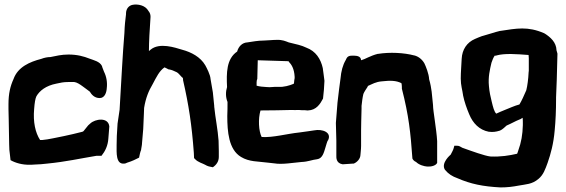

<svg xmlns="http://www.w3.org/2000/svg" viewBox="-20 -722 2472 838"><path d="M17 -246 18 -202 20 -92C20 -76 21 -60 24 -41L26 -23C47 -11 78 -2 110 -3H118L134 -4C149 -4 168 -6 186 -8C268 -16 328 -30 401 -42H423C439 -62 451 -86 453 -118L457 -169V-171C452 -212 395 -203 374 -183L365 -175L344 -149C343 -149 343 -149 340 -147C310 -139 286 -134 259 -128C232 -123 191 -113 165 -111H155C134 -143 124 -190 129 -246C131 -273 134 -292 139 -302C153 -326 180 -348 226 -357C244 -361 257 -364 278 -364H304C315 -363 329 -354 341 -345C350 -338 362 -330 372 -322C379 -310 392 -294 415 -294C438 -294 445 -320 446 -337C449 -362 445 -387 434 -409C431 -418 426 -428 425 -434C415 -454 389 -459 371 -466C346 -476 317 -484 279 -484C248 -484 225 -478 200 -473C187 -473 173 -470 160 -465C110 -452 58 -430 39 -377C25 -346 17 -314 17 -267Z M489 -89C489 -56 485 -4 522 -8C527 -8 531 -10 535 -12C558 -19 573 -27 587 -34C589 -44 592 -59 596 -68V-70C596 -73 600 -88 600 -99C605 -149 606 -167 608 -225L609 -251C616 -294 628 -324 647 -356C663 -386 675 -412 698 -428C704 -426 711 -421 716 -419H718C730 -417 738 -413 751 -407C759 -403 763 -396 774 -385L778 -382C778 -381 779 -379 779 -375V-372C804 -263 817 -177 826 -55L827 -32L831 -28C843 -14 867 -8 875 -3C886 4 897 6 909 8C924 -2 935 -17 935 -37V-63L934 -108C931 -153 919 -215 916 -248V-250C915 -253 915 -256 915 -259V-260L909 -319L899 -377C898 -396 882 -426 876 -437C855 -473 816 -494 775 -505C745 -514 676 -538 637 -505C634 -502 634 -503 630 -499C630 -540 633 -589 637 -648V-649C637 -659 634 -667 628 -674C614 -700 580 -705 559 -701C543 -698 531 -685 530 -665V-660C527 -637 524 -610 523 -578C515 -481 510 -377 504 -278L502 -243C499 -222 496 -201 493 -182V-181C490 -142 489 -111 489 -89Z M971 -342C965 -323 964 -299 973 -277C973 -257 973 -235 972 -216V-215C972 -148 978 -69 1032 -37C1068 -15 1106 -18 1150 -12L1177 -9C1211 -3 1260 -12 1296 -15C1325 -16 1343 -25 1364 -27C1388 -30 1394 -58 1400 -77C1404 -89 1408 -107 1412 -110C1429 -145 1386 -160 1351 -153C1336 -150 1313 -148 1288 -144C1230 -138 1173 -121 1122 -124C1109 -150 1106 -203 1117 -240H1126C1154 -240 1221 -241 1251 -242C1261 -242 1272 -241 1285 -242C1292 -241 1300 -241 1305 -241C1309 -241 1314 -241 1321 -240H1324C1361 -241 1378 -269 1390 -292V-293C1393 -318 1395 -342 1396 -368V-370C1394 -389 1391 -406 1389 -423V-424C1380 -465 1358 -499 1317 -514C1297 -524 1273 -529 1240 -537C1227 -542 1212 -549 1188 -548C1169 -548 1145 -545 1131 -545C1105 -545 1081 -540 1060 -537C1037 -536 1021 -519 1015 -497C968 -465 968 -403 971 -342ZM1100 -348C1100 -355 1099 -371 1103 -377L1105 -459L1234 -455H1240V-453C1252 -441 1264 -423 1266 -387V-381C1265 -377 1264 -369 1263 -358L1261 -356C1245 -349 1217 -341 1196 -343C1174 -344 1162 -340 1145 -342C1129 -343 1113 -344 1100 -348Z M1446 -184C1447 -158 1447 -136 1448 -108V-43C1448 -35 1446 -10 1475 -5H1477L1521 -8H1524C1539 -14 1552 -29 1553 -44C1553 -48 1556 -70 1556 -85V-153C1556 -178 1557 -202 1558 -248V-260C1560 -277 1562 -296 1566 -312C1570 -322 1578 -333 1585 -344V-346L1586 -347C1605 -355 1620 -365 1647 -367C1682 -371 1709 -371 1732 -359C1733 -356 1734 -349 1734 -342V-335C1764 -218 1772 -144 1780 -30C1783 -24 1787 -19 1796 -15C1809 -2 1831 4 1845 5C1863 6 1882 1 1888 -11V-106C1885 -159 1870 -238 1870 -262V-263L1864 -322L1860 -347C1858 -357 1856 -366 1853 -376C1852 -400 1838 -434 1832 -446C1822 -463 1807 -475 1789 -480H1788C1743 -492 1681 -495 1631 -487H1629C1597 -479 1572 -463 1559 -460H1558C1557 -459 1557 -459 1556 -459C1556 -460 1555 -462 1555 -465C1550 -481 1525 -479 1516 -479C1499 -479 1494 -472 1489 -460C1476 -438 1469 -412 1466 -378L1460 -333L1453 -274C1451 -245 1448 -215 1446 -186Z M1922 19 1923 20C1937 37 1954 48 1977 56C2034 81 2088 92 2164 96H2165C2194 96 2218 93 2244 88C2275 82 2302 83 2330 59C2352 41 2360 16 2370 -11C2384 -51 2396 -95 2401 -153C2405 -195 2407 -240 2407 -288V-297C2408 -316 2408 -333 2409 -348L2410 -373L2413 -486V-488C2412 -494 2410 -497 2409 -502C2408 -538 2382 -560 2357 -576H2356L2355 -577C2283 -608 2236 -598 2163 -587H2162C2140 -582 2116 -573 2086 -565H2085C2073 -561 2063 -556 2053 -552C2018 -537 1997 -506 1995 -465C1994 -437 1991 -409 1991 -379C1991 -349 1998 -330 2001 -307V-306C2007 -277 2017 -249 2028 -223C2044 -184 2072 -155 2113 -147H2114C2130 -145 2143 -146 2162 -152C2173 -156 2186 -170 2191 -174C2210 -182 2231 -194 2244 -199C2250 -201 2254 -203 2261 -208C2262 -202 2262 -192 2262 -185V-176C2261 -135 2255 -100 2242 -65C2240 -59 2239 -55 2237 -51C2202 -43 2166 -37 2120 -39C2095 -42 2040 -62 1998 -77C1989 -81 1986 -86 1974 -86H1963L1960 -75C1958 -67 1953 -59 1947 -47C1947 -47 1903 -11 1922 19ZM2114 -346C2110 -385 2118 -418 2125 -448C2129 -460 2133 -470 2139 -479H2145L2147 -480C2183 -490 2235 -486 2287 -482C2287 -479 2288 -473 2288 -468V-412C2288 -412 2287 -408 2287 -404C2286 -379 2282 -347 2277 -328C2267 -305 2257 -282 2247 -266C2227 -261 2201 -249 2183 -242C2170 -237 2157 -231 2146 -226C2137 -234 2132 -254 2126 -279C2121 -299 2116 -321 2114 -346Z"/></svg>

Font: Vapor
Style: ExBd
Weight: 800
Foundry: Cannot Into Space Fonts
Version: Version 0.179